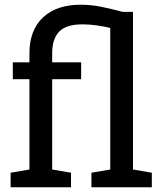

<svg xmlns="http://www.w3.org/2000/svg" viewBox="-20 -792 699 812"><path d="M24.9 0V-61.5L104.5 -75.2V-457H34.2V-528.3H104.5V-566.4Q104.5 -664.6 161.9 -718.3Q219.2 -772 320.8 -772Q362.8 -772 403.8 -764.2Q444.8 -756.3 499 -741.7H542.5V-75.2L622.1 -61.5V0H366.7V-61.5L446.3 -75.2V-673.8Q418 -680.7 388.2 -684.8Q358.4 -689 328.1 -689Q260.7 -689 230.7 -658.7Q200.7 -628.4 200.7 -566.4V-528.3H323.2V-457H200.7V-75.2L280.3 -61.5V0Z"/></svg>

Font: Roboto Slab LO
Style: Regular
Weight: 400
Designer: Google
Version: Version 2.000